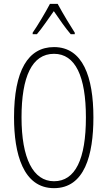

<svg xmlns="http://www.w3.org/2000/svg" viewBox="-20 -969 559 999"><path d="M280 -949H240C217 -905 174 -833 150 -799V-791H172C199 -822 234 -875 260 -911C287 -872 320 -823 348 -791H369V-799C353 -823 305 -902 280 -949ZM466 -358C466 -569 411 -724 261 -724C126 -724 53 -602 53 -358C53 -170 100 10 261 10C420 10 466 -162 466 -358ZM92 -358C92 -569 146 -689 261 -689C372 -689 427 -572 427 -358C427 -141 372 -26 261 -26C152 -26 92 -146 92 -358Z"/></svg>

Font: Noto Sans Thai ExtCond ExtLt
Style: Regular
Weight: 200
Width: 2
Designer: Monotype Design Team
Foundry: Monotype Imaging Inc.
Version: Version 2.002